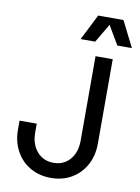

<svg xmlns="http://www.w3.org/2000/svg" viewBox="-101 -994 788 1077"><g transform="rotate(10 293.5 -455.5)"><path d="M37 -219V-270H135V-219Q135 -153 171 -111.5Q207 -70 265 -70Q323 -70 358.5 -111Q394 -152 394 -219V-700H492V-219Q492 -151 463 -97.5Q434 -44 382.5 -14Q331 16 265 16Q199 16 147 -14Q95 -44 66 -97.5Q37 -151 37 -219ZM513 -927 587 -780H504L441 -887L378 -780H295L369 -927Z"/></g></svg>

Font: MedMera Sans Display
Style: Regular
Weight: 500
Designer: Kasper Nordkvist
Foundry: UNCUT.wtf
Version: Version 1.300